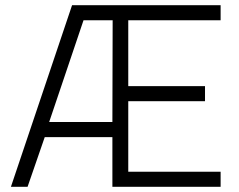

<svg xmlns="http://www.w3.org/2000/svg" viewBox="-20 -718 917 738"><path d="M257 -698H828V-640H473V-387H768V-329H473V-58H828V0H412V-191H152L86 0H22ZM412 -249 413 -640H301L169 -249Z"/></svg>

Font: Cairo Light
Style: Regular
Weight: 300
Designer: Mohamed Gaber, Accademia di Belle Arti di Urbino and others
Foundry: Kief Type Foundry, Accademia di Belle Arti di Urbino and others
Version: Version 3.011